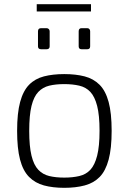

<svg xmlns="http://www.w3.org/2000/svg" viewBox="-20 -894 617 920"><path d="M288 6Q233 6 190.5 -5.5Q148 -17 119 -46.5Q90 -76 76 -129.5Q62 -183 62 -267Q62 -352 76.5 -405.5Q91 -459 119.5 -488Q148 -517 190.5 -528Q233 -539 288 -539Q343 -539 385.5 -528Q428 -517 457 -488Q486 -459 500.5 -405.5Q515 -352 515 -267Q515 -183 500.5 -129Q486 -75 457.5 -46Q429 -17 386 -5.5Q343 6 288 6ZM288 -43Q328 -43 360 -50.5Q392 -58 413 -80.5Q434 -103 445.5 -148Q457 -193 457 -267Q457 -342 445.5 -386.5Q434 -431 413 -453.5Q392 -476 360 -483.5Q328 -491 288 -491Q247 -491 216 -483.5Q185 -476 163.5 -453.5Q142 -431 131 -386.5Q120 -342 120 -267Q120 -193 131 -148Q142 -103 163.5 -80.5Q185 -58 216 -50.5Q247 -43 288 -43ZM371 -658Q357 -658 357 -672V-744Q357 -759 371 -759H398Q405 -759 408.5 -754.5Q412 -750 412 -744V-672Q412 -658 398 -658ZM177 -658Q162 -658 162 -672V-744Q162 -759 177 -759H203Q210 -759 214 -754.5Q218 -750 218 -744V-672Q218 -658 203 -658ZM156 -839V-874H416V-839Z"/></svg>

Font: Exo Thin Light
Style: Regular
Weight: 300
Version: Version 2.000